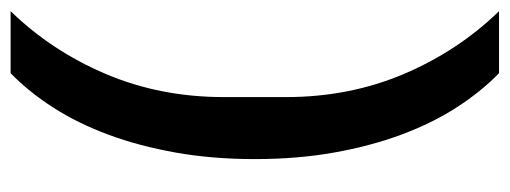

<svg xmlns="http://www.w3.org/2000/svg" viewBox="-322 -488 938 353"><g transform="rotate(90 146.5 -311.0)"><path d="M262 -311Q262 -233 250 -165.5Q238 -98 217 -41.5Q196 15 167 60Q138 105 104 138H-10Q63 63 105.5 -37Q148 -137 148 -254V-368Q148 -485 105.5 -585Q63 -685 -10 -760H104Q138 -727 167 -682Q196 -637 217 -580.5Q238 -524 250 -456.5Q262 -389 262 -311Z"/></g></svg>

Font: IBM Plex Sans Condensed SemiBold
Style: Regular
Weight: 600
Width: 3
Designer: Mike Abbink, Paul van der Laan, Pieter van Rosmalen
Foundry: Bold Monday
Version: Version 1.3